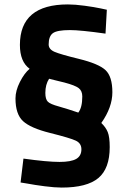

<svg xmlns="http://www.w3.org/2000/svg" viewBox="-20 -658 570 868"><path d="M463 -614 457 -506Q344 -522 296 -522Q238 -522 219 -508Q200 -494 200 -457Q200 -435 227 -423.5Q254 -412 336 -392Q426 -370 457 -341Q488 -312 488 -241Q488 -173 438 -102Q458 -83 467 -61Q476 -39 476 7Q476 104 424.5 147Q373 190 259 190Q228 190 181.5 184Q135 178 104 172L73 167L86 59Q194 74 249 74Q301 74 324.5 60.5Q348 47 348 17Q348 -10 323 -22Q298 -34 206 -57Q118 -79 84 -110.5Q50 -142 50 -213Q50 -248 70 -287.5Q90 -327 114 -347Q70 -379 70 -455Q70 -638 287 -638Q319 -638 363 -632Q407 -626 435 -620ZM271 -285Q263 -287 238 -293Q213 -299 202 -302Q185 -276 185 -238Q185 -209 196.5 -198Q208 -187 245 -177Q287 -165 334 -149Q352 -172 352 -222Q352 -247 336 -259.5Q320 -272 271 -285Z"/></svg>

Font: TypoPRO Titillium Maps
Style: 999 wt
Weight: 900
Designer: Campivisivi
Foundry: Accademia di Belle Arti di Urbino and students of MA course of Visual design
Version: Version 001.001